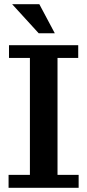

<svg xmlns="http://www.w3.org/2000/svg" viewBox="-20 -898 418 918"><path d="M21 0V-62H123V-621H23V-682H354V-621H255V-62H356V0ZM165 -739 38 -878H168L242 -739Z"/></svg>

Font: Montagu Slab Medium
Style: Regular
Weight: 500
Version: Version 1.000